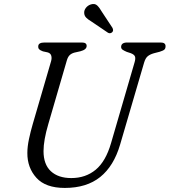

<svg xmlns="http://www.w3.org/2000/svg" viewBox="-20 -909 834 944"><path d="M526 -205.5 641.5 -602Q647 -620 644 -630.2Q641 -640.5 623 -647.5L603 -654Q589 -660 582.2 -665Q575.5 -670 575.5 -678.5Q576 -700 605.5 -700H770Q794 -700 794 -682Q794 -671 788.5 -665.5Q783 -660 765 -654.5L736 -647Q717 -641.5 706 -632.2Q695 -623 688.5 -601L570.5 -198Q539.5 -92.5 472.8 -38.8Q406 15 298.5 15Q204 15 159 -34.8Q114 -84.5 114.5 -157Q114.5 -188 122.5 -225.5Q130.5 -263 141 -299L231 -607.5Q235.5 -623 232 -635.2Q228.5 -647.5 214 -651.5L191 -656.5Q177.5 -661.5 172.5 -666.8Q167.5 -672 168 -681Q168 -700 199 -700H382.5Q406.5 -700 406 -683Q406 -665 375.5 -657L346.5 -650.5Q331.5 -646.5 322.5 -637.8Q313.5 -629 308.5 -611.5L217.5 -299Q194 -219.5 194 -166Q194 -100.5 230.2 -67Q266.5 -33.5 330.5 -33.5Q401 -33.5 450.5 -74.5Q500 -115.5 526 -205.5ZM481.5 -850 533 -772Q535.5 -766.5 536 -761Q536.5 -755.5 531.5 -750.5Q522 -742 511 -748L429 -803.5Q413.5 -812.5 404 -822Q394.5 -831.5 394 -845Q393 -858 402.2 -870.2Q411.5 -882.5 427.5 -887.5Q446.5 -893 458 -882Q469.5 -871 481.5 -850Z"/></svg>

Font: Fraunces 9pt SuperSoft Light
Style: Italic
Weight: 300
Italic angle: -16°
Version: Version 1.000;[b76b70a41]